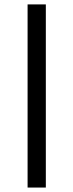

<svg xmlns="http://www.w3.org/2000/svg" viewBox="-20 -760 330 863"><path d="M104 -740.2H186V83H104Z"/></svg>

Font: D-DIN Exp
Style: Regular
Weight: 400
Width: 7
Designer: Charles Nix
Foundry: Datto Inc.
Version: Version 1.00